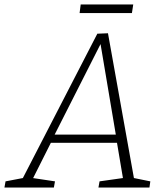

<svg xmlns="http://www.w3.org/2000/svg" viewBox="-55 -846 743 866"><path d="M551 -32 539 -45 623 -28 619 0H389L394 -28L507 -44L501 -34L471 -212L479 -202H166L179 -211L90 -34L86 -44L193 -28L188 0H-35L-30 -28L59 -45L43 -33L384 -694L432 -696ZM187 -230 183 -239H475L469 -229L396 -662H406ZM546 -826 540 -787H304L309 -826Z"/></svg>

Font: Bitter Thin Light
Style: Italic
Weight: 300
Italic angle: -9°
Version: Version 2.002